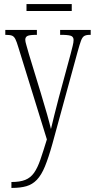

<svg xmlns="http://www.w3.org/2000/svg" viewBox="-20 -683 465 942"><path d="M36 210Q78 210 104 199.5Q130 189 147 165Q164 141 178 100.5Q192 60 210 1L70 -451Q62 -478 55.5 -491Q49 -504 39 -508Q29 -512 8 -512H6V-536H161V-512H158Q125 -512 114.5 -506.5Q104 -501 104 -488Q104 -479 109.5 -461Q115 -443 122 -417L180 -227Q198 -168 211 -122Q224 -76 230 -50Q236 -77 246 -116Q256 -155 268 -202L327 -420Q332 -440 336.5 -457.5Q341 -475 341 -487Q341 -499 332.5 -505Q324 -511 290 -512H275V-536H425V-512H420Q403 -512 393.5 -506.5Q384 -501 377.5 -483.5Q371 -466 361 -430L237 23Q218 91 200.5 133.5Q183 176 161 199Q139 222 109.5 230.5Q80 239 39 239H36ZM110 -629V-663H332V-629Z"/></svg>

Font: Noto Serif ExtraCondensed ExtraLight
Style: Regular
Weight: 200
Width: 2
Designer: Monotype Design Team
Foundry: Monotype Imaging Inc.
Version: Version 2.015